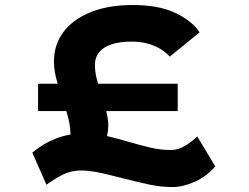

<svg xmlns="http://www.w3.org/2000/svg" viewBox="-20 -736 1008 777"><path d="M292.5 -53 200.5 -74Q217 -83.3 231.5 -101.7Q246.1 -120 255.6 -144.8Q265 -169.6 265 -195.8Q265 -215.8 260.5 -238.9Q256 -261.9 249 -284.4Q242 -306.9 235.9 -324.5Q229.8 -342.2 227.3 -351Q220.3 -375 213.3 -397.5Q206.3 -420 202.3 -442.5Q198.3 -465 198.3 -487Q198.3 -554.7 236.6 -606.2Q275 -657.6 346.7 -686.7Q418.3 -715.7 517.2 -715.7Q623.2 -715.7 690.6 -683.3Q758 -650.9 787.7 -605L667.2 -507Q648.8 -526.7 625.1 -540.3Q601.4 -553.8 573.3 -560.7Q545.2 -567.6 511.5 -567.6Q462.7 -567.6 430 -556.2Q397.3 -544.9 380.8 -524Q364.2 -503.2 364.2 -474.5Q364.2 -444.5 371.7 -416.3Q379.2 -388 389.6 -354Q402.7 -315.4 410.5 -283.9Q418.3 -252.4 418.3 -228.6Q418.3 -189.4 401.9 -157.7Q385.4 -126 357.1 -100.4Q328.9 -74.9 292.5 -53ZM678.5 21Q631.1 21 582.5 10.5Q534 0 487 -12Q454 -20 422.9 -28Q391.8 -36 362.9 -41Q334 -46 307.4 -46Q265.3 -46 228.7 -26.3Q192 -6.6 168 11.7L110.8 -118.3Q153 -154.2 205.6 -175.1Q258.3 -195.9 322.7 -195.9Q370.5 -195.9 417.3 -184.4Q464 -172.9 508 -159.9Q549 -147.9 589.7 -138.4Q630.3 -128.9 671.6 -128.9Q701.9 -128.9 730.6 -146.9Q759.3 -164.9 778.3 -183.9L851 -62.7Q816.6 -22.3 768.5 -0.6Q720.4 21 678.5 21ZM134 -286.5V-397.1H699.2V-286.5Z"/></svg>

Font: Lexend Zetta
Style: Regular
Weight: 400
Designer: Bonnie Shaver-Troup, Thomas Jockin
Foundry: Lexend
Version: Version 1.007